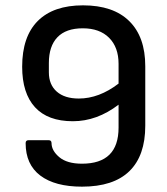

<svg xmlns="http://www.w3.org/2000/svg" viewBox="-20 -687 627 719"><path d="M287 12Q186 12 131 -29.5Q76 -71 76 -151Q76 -162 87 -162H162Q173 -162 173 -151Q173 -123 202 -98.5Q231 -74 287 -74Q424 -74 424 -209V-295Q343 -233 253 -233Q159 -233 111 -285.5Q63 -338 63 -437Q63 -550 121.5 -608.5Q180 -667 291 -667Q404 -667 464 -608Q524 -549 524 -439V-216Q524 -104 464.5 -46Q405 12 287 12ZM163 -416Q163 -370 192.5 -344Q222 -318 275 -318Q351 -318 424 -374V-448Q424 -510 388.5 -545.5Q353 -581 290 -581Q227 -581 195 -547.5Q163 -514 163 -451Z"/></svg>

Font: Sofia Sans SemiBold
Style: Regular
Weight: 600
Designer: Botio Nikoltchev, Ani Petrova
Foundry: lettersoup
Version: Version 4.101; ttfautohint (v1.8.4.7-5d5b)